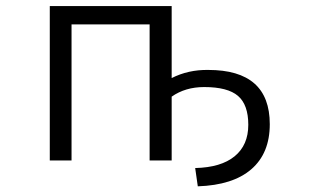

<svg xmlns="http://www.w3.org/2000/svg" viewBox="-20 -540 1040 646"><path d="M557.6 -519.5V-277.3Q613.3 -305.7 680.7 -304.7Q887.7 -304.7 887.7 -122.1Q887.7 -24.4 825.7 29.3Q763.7 83 645.5 86.9L636.7 25.4Q723.6 23.4 769.5 -14.2Q815.4 -51.8 815.4 -120.1Q815.4 -187.5 780.8 -217.3Q746.1 -247.1 667 -247.1Q603.5 -247.1 557.6 -214.8V0H483.4V-458H220.7V0H147.5V-519.5Z"/></svg>

Font: Gen Shin Gothic Monospace Normal
Style: Regular
Weight: 350
Designer: [Source Han Sans]
Ryoko NISHIZUKA  (kana & ideographs); Paul D. Hunt (Latin, Greek & Cyrillic); Wenlong ZHANG  (bopomofo
Version: Version 1.002.20150607